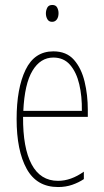

<svg xmlns="http://www.w3.org/2000/svg" viewBox="-20 -744 420 774"><path d="M195 -537Q248 -537 278 -503Q308 -469 321 -415Q334 -361 334 -301V-273H73Q72 -148 107.5 -81.5Q143 -15 214 -15Q266 -15 318 -52V-22Q297 -8 271 1Q245 10 214 10Q128 10 87.5 -63.5Q47 -137 47 -264Q47 -388 83 -462.5Q119 -537 195 -537ZM195 -512Q143 -512 111 -459Q79 -406 74 -297H310Q311 -356 299.5 -404.5Q288 -453 262.5 -482.5Q237 -512 195 -512ZM191 -724Q205 -724 210.5 -713.5Q216 -703 216 -691Q216 -675 209 -665.5Q202 -656 190 -656Q177 -656 171 -666.5Q165 -677 165 -690Q165 -702 170.5 -713Q176 -724 191 -724Z"/></svg>

Font: Noto Sans Telugu ExtraCondensed Thin
Style: Regular
Weight: 100
Width: 2
Designer: Jelle Bosma - Monotype Design Team
Foundry: Monotype Imaging Inc.
Version: Version 2.005; ttfautohint (v1.8.4.7-5d5b)